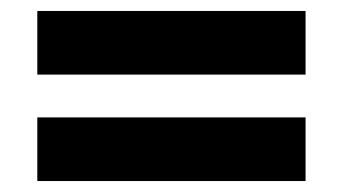

<svg xmlns="http://www.w3.org/2000/svg" viewBox="-20 -507 625 350"><path d="M48 -177V-293H537V-177ZM48 -371V-487H537V-371Z"/></svg>

Font: Special Gothic Extended Bold
Style: Regular
Weight: 700
Width: 7
Designer: Alistair McCready
Foundry: Monolith
Version: Version 1.000; ttfautohint (v1.8.4.7-5d5b)